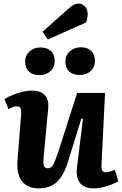

<svg xmlns="http://www.w3.org/2000/svg" viewBox="-20 -1026 674 1060"><path d="M5 -479Q21 -490 48 -501Q75 -512 103.5 -519Q132 -526 154 -526Q203 -526 227 -501Q251 -476 246 -427L221 -159Q218 -124 222.5 -110.5Q227 -97 244 -97Q262 -97 273 -116Q284 -135 303 -191L406 -513H560L540 -110Q539 -75 563 -75Q575 -75 588.5 -79Q602 -83 614 -89L633 -25Q608 -10 568.5 2Q529 14 498 14Q445 14 421.5 -16Q398 -46 405 -102L438 -369L429 -371L356 -135Q332 -56 293.5 -21Q255 14 195 14Q132 14 101 -25.5Q70 -65 77 -144L97 -400Q98 -423 92 -431Q86 -439 73 -439Q52 -439 27 -423ZM341 -686Q341 -720 365.5 -742.5Q390 -765 426 -765Q463 -765 483.5 -745Q504 -725 504 -691Q504 -655 480.5 -633.5Q457 -612 421 -612Q383 -612 362 -631.5Q341 -651 341 -686ZM119 -685Q119 -720 143 -742Q167 -764 202 -764Q240 -764 261 -744.5Q282 -725 282 -690Q282 -654 258 -632.5Q234 -611 197 -611Q161 -611 140 -631Q119 -651 119 -685ZM360 -980Q375 -993 387 -999.5Q399 -1006 414 -1006Q434 -1006 449 -990.5Q464 -975 464 -947Q464 -937 461.5 -924.5Q459 -912 455 -902L244 -808L215 -851Z"/></svg>

Font: Literata 12pt
Style: Bold Italic
Weight: 700
Italic angle: -2°
Designer: Latin by Veronika Burian and Jose Scaglione. Greek by Irene Vlachou. Cyrillic by Vera Evstafieva
Foundry: TypeTogether
Version: Version 3.002